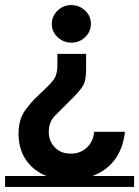

<svg xmlns="http://www.w3.org/2000/svg" viewBox="-20 -736 548 756"><path d="M0 0V-43H163Q112 -63 82.5 -106Q53 -149 53 -211Q53 -271 86 -311Q105 -335 115 -345Q125 -355 141.5 -370.5Q158 -386 169.5 -397.5Q181 -409 188 -418Q206 -439 206 -479V-524H319V-463Q319 -423 309.5 -403.5Q300 -384 268 -352L195 -279Q172 -254 172 -217Q172 -180 196 -155.5Q220 -131 258 -131Q296 -131 321.5 -154.5Q347 -178 351 -217H472Q457 -86 344 -43H508V0ZM260.5 -716Q292 -716 315 -694.5Q338 -673 338 -642.5Q338 -612 315.5 -590Q293 -568 261.5 -568Q230 -568 207 -589.5Q184 -611 184 -641.5Q184 -672 206.5 -694Q229 -716 260.5 -716Z"/></svg>

Font: Montserrat Subrayada
Style: Regular
Weight: 400
Designer: Julieta Ulanovsky
Foundry: Julieta Ulanovsky
Version: Version 2.001